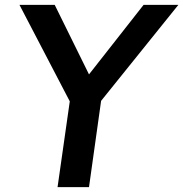

<svg xmlns="http://www.w3.org/2000/svg" viewBox="-20 -770 754 790"><path d="M396 -355 346.2 0H216.8L267.1 -353L60.1 -750H205.1L346.2 -463.9L570.8 -750H713.9Z"/></svg>

Font: Oakes Grotesk
Style: SemiBold Italic
Weight: 600
Designer: Samuel Oakes
Foundry: Samuel Oakes
Version: Version 1.0 | wf-rip DC20170320